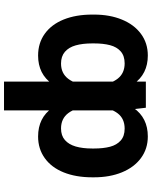

<svg xmlns="http://www.w3.org/2000/svg" viewBox="80 -827 757 957"><g transform="rotate(-90 458.5 -348.5)"><path d="M660.3 9.8Q568.2 9.8 518.5 -60.9Q468.9 -131.6 453.7 -253.4V-267.8Q468.9 -395 518.2 -466.1Q567.5 -537.1 660 -537.1Q722.4 -537.1 768.7 -503.9Q815 -470.7 839.7 -409.7Q864.3 -348.6 864.3 -267.6V-257.8Q864.3 -180.1 839.4 -119.4Q814.6 -58.6 768.3 -24.4Q722.1 9.8 660.3 9.8ZM620.3 -422.8Q571.5 -422.8 544.2 -386.9Q516.8 -351.1 511.3 -286.6V-235.3Q518.5 -173.7 545.4 -139.7Q572.4 -105.7 621.1 -105.7Q658.7 -105.7 680.9 -125.4Q703.1 -145.1 711.8 -178.5Q720.6 -212 720.6 -257.8V-267.6Q720.6 -315.5 710.8 -350Q701 -384.4 678.6 -403.6Q656.2 -422.8 620.3 -422.8ZM386.7 -707H530.3V0H400L386.7 -113.9ZM256.5 -537.1Q349.9 -537.1 399.3 -466.3Q448.6 -395.6 463.8 -267.8V-253.4Q448 -131.1 398.7 -60.7Q349.4 9.8 256.8 9.8Q195.4 9.8 149.1 -24.4Q102.9 -58.6 78 -119.4Q53.2 -180.1 53.2 -257.8V-267.6Q53.2 -348.6 77.8 -409.7Q102.4 -470.7 148.8 -503.9Q195.1 -537.1 256.5 -537.1ZM295.8 -105.7Q345.1 -105.7 371.5 -139.7Q397.9 -173.7 405.1 -235.3V-286.6Q400.5 -350.7 373.2 -386.7Q345.9 -422.8 296.6 -422.8Q261.2 -422.8 239.1 -403.6Q217 -384.4 206.9 -350Q196.8 -315.5 196.8 -267.6V-257.8Q196.8 -212 205.6 -178.5Q214.4 -145.1 236.5 -125.4Q258.6 -105.7 295.8 -105.7Z"/></g></svg>

Font: WEMIX Pretendard Variable
Style: Regular
Weight: 400
Designer: Base glyphs from Inter by Rasmus Andersson; Hangeul glyphs from Noto Sans CJK(Source Han Sans) by Jang Soo-young and Kan
Foundry: Kil Hyung-jin
Version: Version 1.000;Glyphs 3.2 (3208)